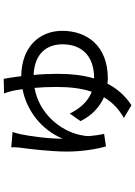

<svg xmlns="http://www.w3.org/2000/svg" viewBox="134 -788 732 1040"><g transform="rotate(-90 500.0 -268.0)"><path d="M595 -124C613 -184 620 -251 620 -323C620 -367 618 -411 614 -452C733 -447 780 -378 780 -295C780 -196 722 -124 595 -124ZM514 -612C519 -599 524 -582 528 -566C531 -552 534 -534 537 -512C423 -490 318 -412 269 -295C267 -358 282 -473 294 -527C297 -539 301 -554 305 -566L222 -573C223 -562 222 -548 221 -533C215 -488 199 -366 199 -271C199 -193 212 -110 227 -60L295 -70C290 -90 284 -132 283 -150C282 -168 286 -186 289 -200C311 -305 403 -422 544 -447C547 -413 549 -373 549 -327C549 -258 542 -193 523 -137C471 -157 433 -199 405 -256L364 -198C393 -138 439 -95 493 -71C468 -28 431 9 381 37L450 78C502 44 540 0 567 -52C576 -51 585 -50 595 -50C772 -50 853 -163 853 -297C853 -418 769 -517 607 -519C603 -558 597 -591 593 -614Z"/></g></svg>

Font: Squished Noto Sans CJK JP Regular
Style: Regular
Weight: 400
Designer: Ryoko NISHIZUKA (kana & ideographs); Paul D. Hunt (Latin, Greek & Cyrillic); Wenlong ZHANG (bopomofo); Sandoll Communica
Foundry: Adobe Systems Incorporated
Version: Version 1.004;PS 1.004;hotconv 1.0.82;makeotf.lib2.5.63406